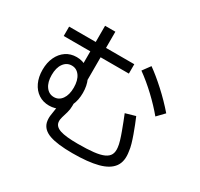

<svg xmlns="http://www.w3.org/2000/svg" viewBox="-174 -1023 1348 1294"><g transform="rotate(30 500.0 -376.0)"><path d="M531 51Q414 51 353 29.5Q292 8 279 -42Q273 -68 276.5 -95.5Q280 -123 285.5 -155.5Q291 -188 291 -225V-238L372 -278V-225Q372 -197 364.5 -171.5Q357 -146 350.5 -124.5Q344 -103 346 -85Q350 -51 393.5 -36.5Q437 -22 531 -22Q604 -22 653 -27.5Q702 -33 730.5 -46Q759 -59 770 -80.5Q781 -102 777 -135Q775 -156 766.5 -184.5Q758 -213 746.5 -244Q735 -275 723.5 -305Q712 -335 702 -359L779 -381Q789 -358 801 -327.5Q813 -297 824.5 -265Q836 -233 844.5 -203.5Q853 -174 855 -152Q868 -78 836 -33.5Q804 11 728 31Q652 51 531 51ZM234 -148Q187 -148 151.5 -171.5Q116 -195 96 -237.5Q76 -280 76 -336Q76 -392 96 -434.5Q116 -477 151.5 -501Q187 -525 234 -525Q281 -525 316 -501Q351 -477 370.5 -434.5Q390 -392 390 -336Q390 -280 370.5 -237.5Q351 -195 316 -171.5Q281 -148 234 -148ZM234 -214Q272 -214 295.5 -247Q319 -280 319 -336Q319 -393 295.5 -426Q272 -459 234 -459Q195 -459 171 -426Q147 -393 147 -336Q147 -280 171 -247Q195 -214 234 -214ZM373 -405 293 -433V-803H373ZM86 -604V-677H593V-604ZM892 -443Q844 -501 782 -559.5Q720 -618 656 -664L700 -724Q755 -685 821 -625Q887 -565 945 -498Z"/></g></svg>

Font: Murecho Thin
Style: Regular
Weight: 400
Version: Version 1.010